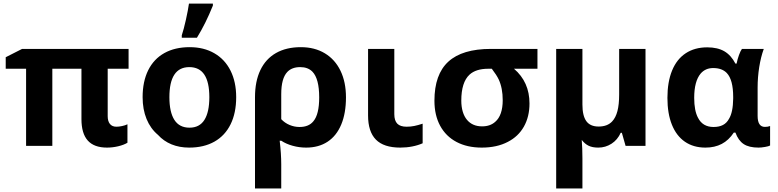

<svg xmlns="http://www.w3.org/2000/svg" viewBox="-20 -822 4383 1082"><path d="M439 -150.9V-434.6H274.9V0H127V-434.6H12.2V-499.5L104.5 -546.4H704.6V-434.6H586.9V-167.5Q586.9 -138.7 599.6 -123.3Q612.3 -107.9 635.7 -107.9Q650.4 -107.9 667.7 -111.6Q685.1 -115.2 698.2 -121.6V-17.6Q678.2 -5.4 646.5 2.2Q614.7 9.8 583 9.8Q510.3 9.8 474.6 -30Q439 -69.8 439 -150.9Z M870.1 -62Q828.1 -97.2 805.9 -151.4Q783.7 -205.6 783.7 -274.4Q783.7 -362.8 815.2 -426.3Q846.7 -489.7 906.2 -522.9Q965.8 -556.2 1048.8 -556.2Q1128.9 -556.2 1188.2 -521.7Q1247.6 -487.3 1279.3 -423.6Q1311 -359.9 1311 -274.4Q1311 -185.5 1279.5 -121.6Q1248 -57.6 1188.5 -23.9Q1128.9 9.8 1045.9 9.8Q991.2 9.8 946.5 -8.5Q901.9 -26.9 870.1 -62ZM1159.7 -274.4Q1159.7 -443.8 1046.9 -443.8Q934.6 -443.8 934.6 -274.4Q934.6 -190.4 962.6 -146.5Q990.7 -102.5 1047.9 -102.5Q1104.5 -102.5 1132.1 -146.5Q1159.7 -190.4 1159.7 -274.4ZM1044.9 -801.8H1179.7V-790.5Q1139.2 -689.5 1089.8 -609.4H1004.4V-623Q1015.6 -656.7 1027.6 -710.4Q1039.6 -764.2 1044.9 -801.8Z M1675.3 -556.2Q1753.4 -556.2 1810.8 -521.5Q1868.2 -486.8 1898.9 -423.1Q1929.7 -359.4 1929.7 -273.4Q1929.7 -184.1 1903.1 -120.4Q1876.5 -56.6 1826.2 -23.4Q1775.9 9.8 1705.1 9.8Q1666.5 9.8 1629.4 -0.5Q1592.3 -10.7 1565.4 -28.8H1556.2Q1564.9 45.4 1564.9 103.5V240.2H1417V-273.9Q1417 -363.8 1447.3 -427Q1477.5 -490.2 1535.4 -523.2Q1593.3 -556.2 1675.3 -556.2ZM1746.1 -138.7Q1778.8 -177.2 1778.8 -273.4Q1778.8 -378.4 1740.7 -418Q1715.3 -443.8 1671.9 -443.8Q1625 -443.8 1599.1 -416.5Q1564.9 -380.4 1564.9 -291.5V-150.4Q1585 -128.9 1612.1 -117.7Q1639.2 -106.4 1668 -106.4Q1720.2 -106.4 1746.1 -138.7Z M2054.2 -171.4V-546.4H2202.1V-178.7Q2202.1 -142.1 2219 -125Q2235.8 -107.9 2271.5 -107.9Q2293.9 -107.9 2314.5 -112.1Q2335 -116.2 2361.8 -125V-14.6Q2335.4 -2.9 2303.2 3.4Q2271 9.8 2235.8 9.8Q2142.6 9.8 2098.4 -35.2Q2054.2 -80.1 2054.2 -171.4Z M2428.2 -254.4Q2428.2 -402.8 2506.6 -474.6Q2585 -546.4 2746.6 -546.4H3008.8V-434.6H2876.5Q2963.9 -359.9 2963.9 -238.8Q2963.9 -164.6 2932.4 -108.6Q2900.9 -52.7 2841.8 -22.5Q2780.3 9.8 2694.8 9.8Q2612.8 9.8 2552.7 -22Q2492.7 -53.7 2460.4 -113.3Q2428.2 -172.9 2428.2 -254.4ZM2771 -135.7Q2792 -153.8 2802.5 -184.6Q2813 -215.3 2813 -257.3Q2813 -325.7 2790.5 -374Q2778.8 -398.9 2751.5 -434.6H2732.4Q2662.1 -434.6 2626 -401.4Q2579.6 -358.4 2579.6 -254.9Q2579.6 -220.2 2587.9 -192.6Q2596.2 -165 2611.8 -146.5Q2642.6 -109.9 2696.8 -109.9Q2742.7 -109.9 2771 -135.7Z M3114.3 -546.4H3262.2V-232.9Q3262.2 -169.4 3284.2 -139.2Q3306.2 -108.9 3353.5 -108.9Q3402.8 -108.9 3429.7 -137.7Q3449.7 -158.7 3459.5 -196Q3469.2 -233.4 3469.2 -289.1V-546.4H3617.7V0H3505.4L3484.4 -73.7H3478Q3460 -33.7 3426 -12Q3392.1 9.8 3351.6 9.8Q3318.8 9.8 3297.4 -0.5Q3275.9 -10.7 3258.3 -33.7Q3262.2 13.2 3262.2 70.3V240.2H3114.3Z M3741.2 -270.5Q3741.2 -360.8 3767.6 -424.8Q3793.9 -488.8 3844.5 -522Q3895 -555.2 3965.8 -555.2Q4023.9 -555.2 4062 -533Q4100.1 -510.7 4124.5 -463.4H4130.9Q4136.2 -489.3 4144.5 -512Q4152.8 -534.7 4161.1 -546.4H4284.2Q4267.6 -501 4258.5 -443.6Q4249.5 -386.2 4249.5 -329.1V-168.9Q4249.5 -106.9 4290.5 -106.9Q4307.1 -106.9 4319.8 -111.8V-2Q4313 2.4 4291.3 6.1Q4269.5 9.8 4254.9 9.8Q4200.7 9.8 4170.7 -10.3Q4140.6 -30.3 4124.5 -74.7H4115.2Q4086.9 -31.7 4047.4 -11Q4007.8 9.8 3955.6 9.8Q3887.7 9.8 3839.6 -23.4Q3791.5 -56.6 3766.4 -119.4Q3741.2 -182.1 3741.2 -270.5ZM4088.4 -152.8Q4110.8 -189 4111.8 -266.6V-275.4Q4111.8 -372.6 4075.7 -410.6Q4048.8 -438.5 3999 -438.5Q3955.6 -438.5 3928.7 -407.7Q3892.1 -364.3 3892.1 -270.5Q3892.1 -198.2 3913.6 -158.2Q3939.9 -106.4 4001 -106.4Q4032.7 -106.4 4054.2 -117.7Q4075.7 -128.9 4088.4 -152.8Z"/></svg>

Font: Viking Open Sans
Style: Bold
Weight: 700
Foundry: Ascender Corporation
Version: Version 2.001